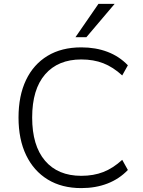

<svg xmlns="http://www.w3.org/2000/svg" viewBox="-20 -956 734 985"><path d="M397 9Q297 9 225 -35Q153 -79 114 -160Q75 -241 75 -353Q75 -465 113.5 -545.5Q152 -626 224 -669.5Q296 -713 397 -713Q471 -713 531.5 -690Q592 -667 636 -621L607 -569Q560 -612 510 -631.5Q460 -651 397 -651Q278 -651 211.5 -574.5Q145 -498 145 -353Q145 -209 211 -131.5Q277 -54 397 -54Q460 -54 510 -73.5Q560 -93 607 -136L636 -84Q592 -38 531.5 -14.5Q471 9 397 9ZM367 -765 485 -936H568L423 -765Z"/></svg>

Font: Nunito Sans 9pt Light
Style: Regular
Weight: 300
Version: Version 3.101;gftools[0.9.27]